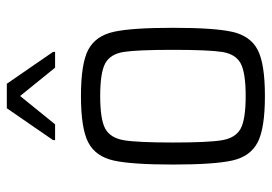

<svg xmlns="http://www.w3.org/2000/svg" viewBox="-134 -636 778 549"><g transform="rotate(-90 254.5 -361.0)"><path d="M59 -255Q59 -373 70.5 -424.5Q82 -476 122 -497Q162 -518 255 -518Q348 -518 387.5 -497Q427 -476 438.5 -424.5Q450 -373 450 -255Q450 -137 438.5 -85.5Q427 -34 387.5 -13Q348 8 255 8Q162 8 122 -13Q82 -34 70.5 -85.5Q59 -137 59 -255ZM387 -255Q387 -357 381 -395.5Q375 -434 348.5 -448.5Q322 -463 255 -463Q188 -463 161.5 -448.5Q135 -434 128.5 -395Q122 -356 122 -255Q122 -154 128.5 -115Q135 -76 161.5 -61.5Q188 -47 255 -47Q322 -47 348.5 -61.5Q375 -76 381 -114.5Q387 -153 387 -255ZM129 -592V-598L220 -730H290L381 -598V-592H336L255 -692L174 -592Z"/></g></svg>

Font: Saira Semi Condensed Light
Style: Regular
Weight: 300
Width: 4
Designer: Hector Gatti with collaboration of the Omnibus-Type team
Foundry: Omnibus-Type
Version: Version 1.001; ttfautohint (v1.8)